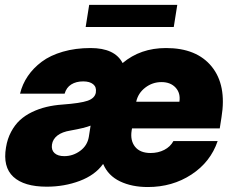

<svg xmlns="http://www.w3.org/2000/svg" viewBox="-20 -747 946 777"><path d="M578.1 9.9Q513.5 9.9 465.6 -13.1Q417.6 -36.2 398.1 -82.4H396.3Q364.7 -38.4 302.6 -14.9Q240.4 8.5 169 8.5Q77.4 8.5 34.1 -31.4Q-9.2 -71.4 4.3 -150.6Q9.9 -185.4 24.9 -213.4Q39.8 -241.5 60.5 -260.7Q81.3 -279.8 109.2 -293.3Q137.1 -306.8 167.4 -314.1Q197.8 -321.4 233 -323.9Q305.4 -329.2 334.5 -339.3Q363.6 -349.4 367.9 -372.2V-373.6Q371.1 -394.5 357.1 -406.1Q343 -417.6 316.8 -417.6Q288 -417.6 268.3 -405.2Q248.6 -392.8 241.5 -367.9H61.1Q70.3 -406.2 92.5 -438.9Q114.7 -471.6 149.1 -497.3Q183.6 -523.1 234.4 -537.8Q285.2 -552.6 346.6 -552.6Q444.6 -552.6 476.2 -491.8Q548.3 -552.6 652 -552.6Q775.9 -552.6 836.8 -477.5Q897.7 -402.3 876.4 -272.7L869.3 -227.3H514.2L512.8 -218.8Q506.4 -178.3 526.6 -153.1Q546.9 -127.8 589.5 -127.8Q620 -127.8 644.7 -140.4Q669.4 -153.1 681.8 -176.1H860.8Q832 -91.3 754.8 -40.7Q677.6 9.9 578.1 9.9ZM697.4 -727.3 683.2 -637.8H326.7L340.9 -727.3ZM240.1 -115.1Q275.2 -115.1 304.3 -136.4Q333.5 -157.7 339.5 -193.2L346.6 -238.6Q322.8 -229 265.6 -218.8Q231.5 -213.4 212.5 -198.7Q193.5 -183.9 190.3 -161.9Q187.1 -139.9 200.6 -127.5Q214.1 -115.1 240.1 -115.1ZM531.2 -335.2H706Q711.3 -370 690.7 -392.4Q670.1 -414.8 633.5 -414.8Q596.9 -414.8 567.8 -392.4Q538.7 -370 531.2 -335.2Z"/></svg>

Font: Karasuma Gothic
Style: Italic
Weight: 900
Italic angle: -9.39999°
Designer: Rasmus Andersson / Ryoko Nishizuka
Foundry: Genbu
Version: Version 1.00